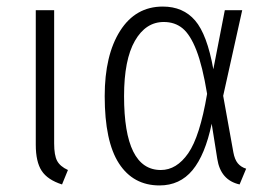

<svg xmlns="http://www.w3.org/2000/svg" viewBox="-20 -554 819 585"><path d="M145 -117Q145 -81 154 -64Q163 -47 187 -36L169 8Q125 -6 107 -33.5Q89 -61 89 -113V-523H145Z M630 -343 665 -523H718L660 -262L691 -90Q695 -68 704.5 -56.5Q714 -45 730 -40L710 8Q652 -5 642 -70L625 -177Q605 -82 566.5 -35.5Q528 11 466 11Q386 11 342.5 -56Q299 -123 299 -261Q299 -386 346 -460Q393 -534 476 -534Q538 -534 574.5 -491.5Q611 -449 630 -343ZM358 -261Q358 -36 470 -36Q518 -36 553.5 -87Q589 -138 611 -268Q597 -353 578.5 -400.5Q560 -448 536.5 -467.5Q513 -487 479 -487Q424 -487 391 -429.5Q358 -372 358 -261Z"/></svg>

Font: Fira Sans Condensed Light
Style: Regular
Weight: 300
Width: 3
Designer: bBox Type GmbH & Carrois Corporate GbR & Edenspiekermann AG
Foundry: bBox Type GmbH & Carrois Corporate GbR & Edenspiekermann AG
Version: Version 4.301